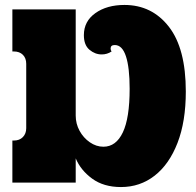

<svg xmlns="http://www.w3.org/2000/svg" viewBox="-20 -738 791 776"><path d="M30 0V-170H36Q59 -170 72.5 -184Q86 -198 86 -220V-480Q86 -503 72.5 -516.5Q59 -530 36 -530H30V-700H286V-271Q286 -238 301.5 -209.5Q317 -181 343 -163Q369 -145 398 -145Q449 -145 476.5 -203Q504 -261 504 -379Q504 -465 489 -510.5Q474 -556 444 -556Q427 -556 427 -542Q427 -535 431 -530Q413 -518 391 -518Q364 -518 341.5 -537Q319 -556 319 -596Q319 -652 365.5 -685Q412 -718 483 -718Q594 -718 662.5 -630Q731 -542 731 -368Q731 -247 697.5 -160.5Q664 -74 605 -28Q546 18 469 18Q399 18 352.5 -16Q306 -50 286 -98V0Z"/></svg>

Font: Exile
Style: Regular
Weight: 400
Designer: Bartłomiej Rózga @rozgatype
Version: Version 1.000; ttfautohint (v1.8.4.7-5d5b)